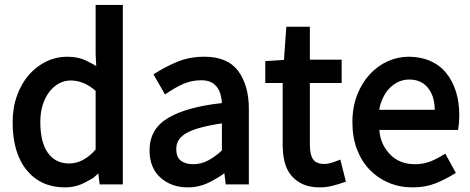

<svg xmlns="http://www.w3.org/2000/svg" viewBox="-20 -747 1940 793"><path d="M364.7 -11.7 334.5 4.9Q294.9 26.9 248 26.9Q148.9 26.9 90.6 -43.9Q32.2 -114.7 32.2 -242.2Q32.2 -303.2 50.8 -353.5Q69.3 -403.8 100.1 -438.7Q130.9 -473.6 171.6 -493.2Q212.4 -512.7 257.8 -512.7Q303.2 -512.7 336.4 -496.3Q369.6 -480 377.4 -473.6L375 -524.4V-726.6H487.3V14.6H391.6L386.2 -30.8ZM146.5 -243.2Q146.5 -159.7 177.7 -115.7Q209 -71.8 266.1 -71.8Q295.9 -71.8 323.2 -86.7Q350.6 -101.6 375 -129.4V-371.6Q351.1 -393.1 325 -403.8Q298.8 -414.6 272 -414.6Q246.6 -414.6 224.1 -402.6Q201.7 -390.6 184.3 -368.4Q167 -346.2 156.7 -314.5Q146.5 -282.7 146.5 -243.2Z M906.7 -31.7H907.2ZM907.2 -31.7Q879.9 -11.7 846.7 4.9Q803.7 26.9 755.4 26.9Q688 26.9 642.8 -13.4Q597.7 -53.7 597.7 -126Q597.7 -214.4 674.1 -259.8Q750.5 -305.2 896.5 -321.3Q896.5 -329.6 892.6 -349.4Q888.7 -369.1 878.9 -383.5Q869.1 -397.9 853.3 -406.7Q837.4 -415.5 811.5 -415.5Q771 -415.5 736.8 -400.4Q702.6 -385.3 661.6 -356.9L613.8 -439.9Q660.6 -470.2 711.4 -491.5Q762.2 -512.7 824.2 -512.7Q920.4 -512.7 964.1 -453.4Q1007.8 -394 1007.8 -297.9V14.6H912.1L906.7 -31.7ZM708 -131.8Q708 -97.2 727.5 -83Q747.1 -68.8 778.3 -68.8Q810.1 -68.8 839.1 -84Q868.2 -99.1 896.5 -125.5V-237.3Q853 -231.4 812.5 -220.9Q772 -210.4 749 -196.8Q726.1 -183.1 717 -167Q708 -150.9 708 -131.8Z M1147.5 -404.3H1075.7V-494.6L1152.8 -499.5L1162.6 -636.7H1259.8V-500.5H1391.1V-404.3H1259.8V-148.9Q1259.8 -108.4 1272.9 -89.1Q1286.1 -69.8 1320.3 -69.8Q1331.5 -69.8 1345.2 -73.5Q1358.9 -77.1 1385.7 -87.9L1408.7 3.4Q1375 15.1 1350.6 21Q1326.2 26.9 1301.3 26.9Q1258.8 26.9 1229.5 13.2Q1200.2 -0.5 1181.4 -24.2Q1162.6 -47.9 1155 -79.8Q1147.5 -111.8 1147.5 -149.9Z M1435.5 -242.2Q1435.5 -304.7 1455.1 -354.7Q1474.6 -404.8 1507.1 -439.9Q1539.6 -475.1 1581.3 -493.9Q1623 -512.7 1668 -512.7Q1717.3 -512.7 1756.8 -495.4Q1796.4 -478 1823 -445.3Q1849.6 -412.6 1863.3 -368.4Q1877 -324.2 1877 -270Q1877 -242.2 1872.1 -210.4H1546.9Q1550.3 -152.3 1589.8 -110.6Q1629.4 -68.8 1693.4 -68.8Q1725.6 -68.8 1753.2 -78.6Q1780.8 -88.4 1819.3 -112.3L1862.8 -32.7Q1817.4 -4.9 1776.9 11Q1736.3 26.9 1683.1 26.9Q1631.3 26.9 1586.2 8.1Q1541 -10.7 1507.3 -45.4Q1473.6 -80.1 1454.6 -129.6Q1435.5 -179.2 1435.5 -242.2ZM1775.4 -293.5Q1775.4 -349.1 1747.8 -383.8Q1720.2 -418.5 1670.4 -418.5Q1647 -418.5 1626.2 -409.2Q1605.5 -399.9 1588.4 -382.3Q1571.3 -364.7 1559.8 -338.4Q1548.3 -312 1546.4 -293.5Z"/></svg>

Font: Pyidaungsu
Style: Bold
Weight: 700
Designer: Sun Tun
Foundry: MCF
Version: Version 2.005 July 4, 2018; ttfautohint (v1.8.1)